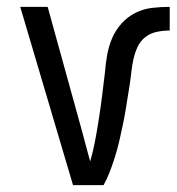

<svg xmlns="http://www.w3.org/2000/svg" viewBox="-20 -540 515 560"><path d="M193 0 39 -520H119L215 -173Q222 -147 229 -121Q236 -95 243 -69Q252 -100 258 -132.5Q264 -165 269 -197.5Q274 -230 278 -262.5Q282 -295 286 -328Q288 -354 292.5 -379.5Q297 -405 307 -428.5Q317 -452 334.5 -471.5Q352 -491 375 -502.5Q398 -514 423.5 -517Q449 -520 475 -520V-451Q456 -451 437 -447Q418 -443 403.5 -431.5Q389 -420 381 -402.5Q373 -385 369 -366.5Q365 -348 363 -329Q361 -310 358 -291.5Q355 -273 352 -254Q349 -235 346 -216.5Q343 -198 339 -179.5Q335 -161 331 -142.5Q327 -124 322 -105.5Q317 -87 311 -69Q305 -51 298 -33.5Q291 -16 282 0Z"/></svg>

Font: Iosevka QP
Style: Regular
Weight: 400
Designer: Belleve Invis
Foundry: Belleve Invis
Version: Version 20.0.0; ttfautohint (v1.8.4)